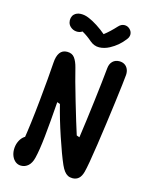

<svg xmlns="http://www.w3.org/2000/svg" viewBox="-140 -1049 899 1148"><g transform="rotate(15 310.0 -475.0)"><path d="M38.8 -71.8Q38.8 -96.1 47.5 -117.4Q56.2 -138.7 70.7 -152.1Q85.2 -165.6 101.5 -167.7L79.4 -134.7Q97 -242.4 112 -394.4Q127.1 -546.3 132.6 -632.8Q134.9 -674 150.5 -696Q166.2 -717.9 195.8 -717.9Q226.7 -717.9 242.2 -696.5Q257.8 -675.2 266.8 -639.1Q282.4 -574.1 320 -445.7Q357.7 -317.2 379.7 -249.4L397.8 -243.1Q412.8 -348.2 428.3 -475.8Q443.9 -603.5 451.8 -685.5Q454.5 -712.9 470.6 -728.5Q486.8 -744 511.8 -744Q530.3 -744 544.2 -735.5Q558 -726.9 565.1 -711.1Q572.2 -695.2 570.8 -675Q567.9 -638.5 550.1 -499.5Q532.2 -360.5 512.7 -227.6Q493.1 -94.7 481.8 -52.2Q474 -22.9 458.7 -9.4Q443.4 4.2 420.2 4.2Q403.9 4.2 391.5 -2.2Q379.2 -8.7 368.8 -22.1Q358.4 -35.5 348.4 -57.7Q323.5 -114.3 289.2 -216.9Q254.9 -319.4 233.8 -405.2L215.6 -411.6Q206.2 -281.8 197 -194.1Q187.8 -106.4 175.7 -57.6Q167.3 -23 148.3 -5.8Q129.2 11.4 103.9 11.4Q84.8 11.4 70.1 0.3Q55.3 -10.9 47.1 -29.8Q38.8 -48.8 38.8 -71.8ZM178.1 -866.1Q193.8 -851.4 215.1 -849.6Q236.3 -847.8 252.2 -858.9Q270.2 -848.9 285.5 -837.8Q300.8 -826.8 314.3 -814.9Q341 -792.3 372.2 -793Q403.3 -793.7 434.9 -810.3Q460.9 -824.3 481.6 -841.8Q502.3 -859.3 520.8 -883.3Q534.3 -900.2 533.2 -917.3Q532 -934.3 518.8 -947.2Q503.9 -961.5 484.3 -960.6Q464.7 -959.8 448.8 -942.3Q430.8 -922.7 413.6 -906.5Q396.5 -890.3 378 -876Q351.5 -898.6 321.5 -917.9Q291.4 -937.2 264.8 -948Q240.1 -958.5 215.2 -957.7Q190.3 -956.8 175.1 -941.8Q166 -932.6 162.8 -918.8Q159.6 -905.1 163.3 -890.7Q167 -876.3 178.1 -866.1Z"/></g></svg>

Font: Monaspace Radon Var
Style: Regular
Weight: 400
Designer: Riley Cran and the Lettermatic Team
Version: Version 1.000 (Monaspace Radon Var)